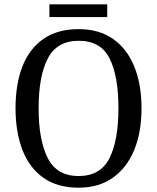

<svg xmlns="http://www.w3.org/2000/svg" viewBox="-20 -860 729 890"><path d="M344 10Q246 10 181 -36Q116 -82 84 -165Q52 -248 52 -359Q52 -470 84 -552Q116 -634 181 -679.5Q246 -725 345 -725Q439 -725 504 -679.5Q569 -634 602.5 -551.5Q636 -469 636 -358Q636 -247 602 -164.5Q568 -82 503 -36Q438 10 344 10ZM344 -44Q446 -44 487.5 -127Q529 -210 529 -358Q529 -507 488 -589Q447 -671 345 -671Q244 -671 201.5 -589Q159 -507 159 -358Q159 -210 201.5 -127Q244 -44 344 -44ZM209 -781V-840H477V-781Z"/></svg>

Font: Noto Serif Sinhala SemiCondensed
Style: Regular
Weight: 400
Width: 4
Designer: Jelle Bosma - Monotype Design Team
Foundry: Monotype Imaging Inc.
Version: Version 2.007; ttfautohint (v1.8.4.7-5d5b)